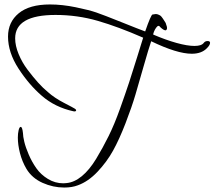

<svg xmlns="http://www.w3.org/2000/svg" viewBox="-20 -707 962 861"><path d="M60 -90Q60 -108 63.5 -123Q67 -138 73 -138Q80 -138 83 -110Q83 -96 89 -71Q95 -46 109 -13.5Q123 19 143 47.5Q163 76 195 95.5Q227 115 264 115Q271 115 278 114Q313 111 347 83Q381 55 411 5.5Q441 -44 467 -96.5Q493 -149 518 -219Q543 -289 559.5 -339Q576 -389 595.5 -452.5Q615 -516 622 -538Q510 -587 418.5 -613.5Q327 -640 229 -640Q48 -640 48 -535Q48 -502 63.5 -464.5Q79 -427 103.5 -394.5Q128 -362 150.5 -337Q173 -312 195 -294Q224 -268 266.5 -246Q309 -224 315 -220Q323 -215 321 -210.5Q319 -206 309 -208Q227 -226 168 -277Q110 -327 63 -399.5Q16 -472 16 -543Q16 -608 64 -647.5Q112 -687 204 -687Q259 -687 319.5 -674.5Q380 -662 412 -651Q444 -640 525 -607.5Q606 -575 631 -566Q657 -641 664 -642Q666 -642 668 -642.5Q670 -643 671.5 -643Q673 -643 674.5 -643.5Q676 -644 678 -644Q684 -644 689 -642Q694 -640 697.5 -638Q701 -636 705 -631Q709 -626 710.5 -623.5Q712 -621 717 -613.5Q722 -606 723 -604Q724 -601 725 -597.5Q726 -594 727 -591.5Q728 -589 728.5 -586.5Q729 -584 729 -581Q729 -577 727 -574Q725 -571 722 -571Q714 -571 699 -585Q695 -591 691 -591Q686 -591 680 -582.5Q674 -574 670.5 -565Q667 -556 667 -552Q723 -528 771.5 -514.5Q820 -501 852 -501Q884 -501 894 -515Q900 -523 911 -523Q922 -523 922 -515Q922 -505 908 -491Q884 -466 840 -466Q774 -466 658 -522Q646 -487 625 -413Q604 -339 587.5 -283Q571 -227 543 -154.5Q515 -82 487 -31.5Q459 19 417.5 63Q376 107 329 124Q303 134 268 134Q218 134 171 113Q124 92 99 51Q79 17 69.5 -20.5Q60 -58 60 -90Z"/></svg>

Font: Bilbo Swash Caps
Style: Regular
Weight: 400
Designer: Robert E. Leuschke
Foundry: Robert E. Leuschke
Version: Version 1.003